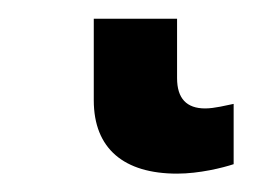

<svg xmlns="http://www.w3.org/2000/svg" viewBox="-20 53 297 207"><path d="M170.9 240.2C194.8 240.2 220.2 233.9 231.9 230V165C224.1 166.5 211.4 169.9 201.2 169.9C181.2 169.9 170.9 159.2 170.9 137.2V73.2H81.1V161.1C81.1 213.4 113.8 240.2 170.9 240.2Z"/></svg>

Font: Noto Reveo Sans
Style: Regular
Weight: 500
Designer: Monotype Design Team
Foundry: Monotype Imaging Inc.
Version: Version 2.007